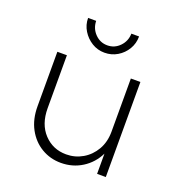

<svg xmlns="http://www.w3.org/2000/svg" viewBox="-110 -661 709 762"><g transform="rotate(20 245.0 -280.0)"><path d="M228.5 8.3Q183.3 8.3 146.2 -13.9Q109 -36.1 87.2 -76.4Q65.3 -116.7 65.3 -171.5V-401.4H105.6V-177.8Q105.6 -110.4 143.1 -70.5Q180.6 -30.6 236.8 -30.6Q274.3 -30.6 305.9 -49Q337.5 -67.4 356.6 -100.3Q375.7 -133.3 375.7 -177.1V-401.4H416V0H379.2V-85.4Q357.6 -41.7 317.7 -16.7Q277.8 8.3 228.5 8.3ZM241.7 -461.8Q212.5 -461.8 188.2 -476.7Q163.9 -491.7 149 -516Q134 -540.3 134 -569.4H168.1Q168.7 -537.5 190.3 -515.3Q211.8 -493.1 242.4 -493.1Q272.9 -493.1 294.4 -515.3Q316 -537.5 316.7 -569.4H349.3Q349.3 -539.6 334.7 -515.3Q320.1 -491 295.8 -476.4Q271.5 -461.8 241.7 -461.8Z"/></g></svg>

Font: Afacad Flux ExtraLight
Style: Regular
Weight: 250
Designer: Kristian Moeller
Foundry: Dicotype
Version: Version 1.100